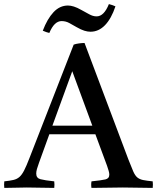

<svg xmlns="http://www.w3.org/2000/svg" viewBox="-43 -917 767 938"><path d="M-22 1Q-24 -15 -22 -31Q6 -34 23 -38Q40 -42 52 -52.5Q64 -63 75 -84.5Q86 -106 101 -145L317 -699Q328 -703 343.5 -705Q359 -707 370 -707L585 -136Q599 -100 608 -79.5Q617 -59 628 -50Q639 -41 656 -37.5Q673 -34 703 -31Q705 -15 703 1Q668 1 631 0Q594 -1 557 -1Q519 -1 480.5 0Q442 1 404 1Q401 -14 404 -31Q453 -36 472 -40.5Q491 -45 491 -64Q491 -72 488 -82Q485 -92 480 -107L423 -261H198L148 -123Q141 -104 137.5 -91.5Q134 -79 134 -69Q134 -47 154.5 -41.5Q175 -36 222 -31Q224 -14 222 1Q188 1 155 0Q122 -1 88 -1Q60 -1 34 0Q8 1 -22 1ZM213 -303H408L310 -569ZM489 -897Q498 -895 506 -892Q514 -889 521 -886Q501 -826 470 -794Q439 -762 399 -762Q385 -762 369 -767Q353 -772 332 -784Q313 -795 295.5 -804.5Q278 -814 258 -814Q222 -814 198 -756Q184 -759 166 -767Q188 -825 218.5 -857.5Q249 -890 289 -890Q302 -890 318 -885Q334 -880 355 -868Q374 -858 392.5 -847.5Q411 -837 429 -837Q465 -837 489 -897Z"/></svg>

Font: Tiro Devanagari Marathi
Style: Regular
Weight: 400
Designer: Devanagari: John Hudson & Fiona Ross. Latin: John Hudson.
Foundry: Tiro Typeworks Ltd.
Version: Version 1.52